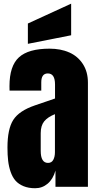

<svg xmlns="http://www.w3.org/2000/svg" viewBox="-20 -1001 523 1029"><path d="M168.5 7.8Q132.8 7.8 106.2 -3.2Q79.6 -14.2 63.2 -32.7Q46.9 -51.3 37.1 -79.6Q27.3 -107.9 23.7 -138.9Q20 -169.9 20 -210Q20 -310.1 51.3 -358.6Q82.5 -407.2 166.5 -436L274.9 -473.1V-548.3Q274.9 -607.4 236.3 -607.4Q201.2 -607.4 201.2 -559.6V-515.6H31.2Q30.8 -521 30.8 -539.6Q30.8 -647.5 81.5 -693.8Q132.3 -740.2 245.6 -740.2Q305.2 -740.2 351.1 -720Q397 -699.7 424.1 -658Q451.2 -616.2 451.2 -558.1V0H277.3V-86.9Q264.6 -41.5 235.6 -16.8Q206.5 7.8 168.5 7.8ZM361.3 -812 129.4 -766.1V-875L361.3 -981.4ZM237.3 -127.9Q256.8 -127.9 265.6 -144.5Q274.4 -161.1 274.4 -185.1V-389.2Q235.4 -373.5 216.8 -350.6Q198.2 -327.6 198.2 -287.1V-192.9Q198.2 -127.9 237.3 -127.9Z"/></svg>

Font: Anton
Style: Regular
Weight: 400
Designer: Vernon Adams, Tural Alisoy
Foundry: Vernon Adams
Version: Version 2.300